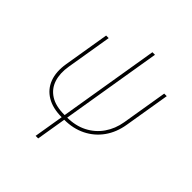

<svg xmlns="http://www.w3.org/2000/svg" viewBox="-233 -832 1192 1192"><g transform="rotate(45 363.0 -236.0)"><path d="M305.2 7.8Q227.1 7.8 174.8 -23.2Q122.6 -54.2 101.1 -110.8Q79.6 -167.5 92.3 -245.1L142.1 -545.9H164.6L114.7 -245.1Q103.5 -177.7 120.4 -125.7Q137.2 -73.7 183.3 -44.2Q229.5 -14.6 305.2 -14.6H327.6Q403.8 -14.6 461.2 -44.2Q518.6 -73.7 554.7 -125.7Q590.8 -177.7 602.1 -245.1L651.9 -545.9H674.3L624.5 -245.1Q611.8 -167.5 571.3 -110.8Q530.8 -54.2 468.5 -23.2Q406.2 7.8 327.6 7.8ZM272.9 204.1 418.5 -675.8H440.9L295.4 204.1Z"/></g></svg>

Font: Inter Thin
Style: Italic
Weight: 250
Italic angle: -9.3988°
Designer: Rasmus Andersson
Foundry: rsms
Version: Version 4.001;git-66647c0bb